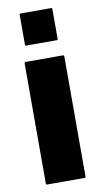

<svg xmlns="http://www.w3.org/2000/svg" viewBox="-85 -770 428 810"><g transform="rotate(-10 129.5 -365.0)"><path d="M199.5 -725V-597.5Q199.5 -592.5 194.5 -592.5H64.5Q59.5 -592.5 59.5 -597.5V-725Q59.5 -730 64.5 -730H194.5Q199.5 -730 199.5 -725ZM214.5 -520V-5Q214.5 0 209.5 0H49.5Q44.5 0 44.5 -5V-520Q44.5 -525 49.5 -525H209.5Q214.5 -525 214.5 -520Z"/></g></svg>

Font: MFEK Sans
Style: Bold
Weight: 700
Designer: Owen Earl
Foundry: indestructible type*
Version: Version 0.001; ttfautohint (v1.8.4.7-5d5b)